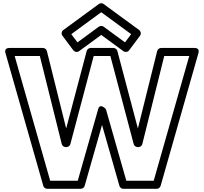

<svg xmlns="http://www.w3.org/2000/svg" viewBox="-20 -1148 1269 1193"><path d="M423.1 -935.8 609 -1072 794.9 -935.8 756.8 -884.8 623.8 -982.2C614.8 -988.7 602.2 -988 594.2 -982.2L461.2 -884.8ZM373.2 -961.2C361.9 -952.9 359.9 -936.9 368 -926L436 -835C443.2 -825.4 459.2 -821.4 470.8 -829.8L609 -931L747.2 -829.8C757 -822.7 773.5 -823.6 782 -835L850 -926C858.4 -937.3 855.7 -953.2 844.8 -961.2L623.8 -1123.2C615.7 -1129.1 603.2 -1129.7 594.2 -1123.2ZM764.9 -25 638 -469.9C638 -469.9 601.7 -511 590 -469.9L463.1 -25H291.9L71.1 -800H227.5L363.7 -253C366.6 -241.5 377.8 -234 388 -234H393C404.9 -234 414.7 -243.2 417.2 -252.6L562.2 -800H665.8L810.8 -252.6C813.9 -241.1 825.3 -234 835 -234H840C851.8 -234 861.8 -243.1 864.3 -253L1000.5 -800H1155.9L935.1 -25ZM722 6.9C724.9 17.3 734.9 25 746 25H954C964.8 25 975 17.5 978 6.8L1213 -818.2C1222.4 -851 1191.7 -850 1189 -850H981C970.8 -850 959.6 -842.5 956.7 -831L836.8 -349.7L709.2 -831.4C706.7 -840.8 696.9 -850 685 -850H543C533.3 -850 521.9 -842.9 518.8 -831.4L391.2 -349.7L271.3 -831C268.8 -840.9 258.8 -850 247 -850H38C3.8 -850 13.2 -820.7 14 -818.2L249 6.8C251.9 17.3 261.9 25 273 25H482C492.8 25 503 17.6 506 6.9L614 -371.8Z"/></svg>

Font: Hussar Ekologiczny
Style: Regular
Weight: 400
Foundry: Cannot Into Space Fonts
Version: Version 0.97